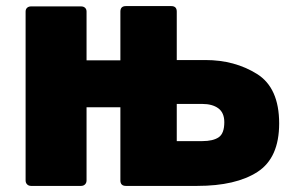

<svg xmlns="http://www.w3.org/2000/svg" viewBox="-20 -568 970 630"><path d="M82 -547H246Q254 -547 259 -542.5Q264 -538 264 -530V-370H375V-530Q375 -548 393 -548H542Q560 -548 560 -530V-371H654Q750 -371 823 -325.5Q896 -280 896 -163Q896 -50 825 -4Q754 42 627 42H393Q375 42 375 24V-216H264V24Q264 32 259 37Q254 42 246 42H82Q74 42 69 37Q64 32 64 24V-530Q64 -538 69 -542.5Q74 -547 82 -547ZM643 -227H560V-105H644Q679 -105 697.5 -117.5Q716 -130 716 -167Q716 -198 696.5 -212.5Q677 -227 643 -227Z"/></svg>

Font: LINE Seed JP_TTF ExtraBold
Style: Regular
Weight: 800
Designer: LY Corporation & Fontrix & Fontworks
Version: Version 1.015